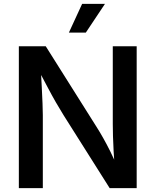

<svg xmlns="http://www.w3.org/2000/svg" viewBox="-20 -965 798 985"><path d="M76.7 0V-727.5H214.8L477.5 -310.5Q492.2 -287.6 509.5 -256.8Q526.9 -226.1 545.9 -188Q564.9 -149.9 583.5 -104.5H569.3Q565.4 -145.5 563 -187.5Q560.5 -229.5 559.6 -266.8Q558.6 -304.2 558.6 -329.6V-727.5H681.2V0H542.5L306.2 -374Q285.6 -407.2 266.6 -440.2Q247.6 -473.1 225.3 -515.4Q203.1 -557.6 170.9 -618.2H189Q191.9 -564.9 194.3 -517.6Q196.8 -470.2 198.2 -433.6Q199.7 -397 199.7 -374.5V0ZM333.5 -797.9 401.4 -945.3H518.6L420.4 -797.9Z"/></svg>

Font: Inter Cardless
Style: Medium
Weight: 500
Designer: Rasmus Andersson
Foundry: rsms
Version: Version 4.001;git-9221beed3